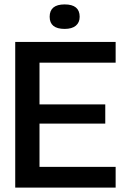

<svg xmlns="http://www.w3.org/2000/svg" viewBox="-20 -850 571 870"><path d="M49 0V-660H504V-566H159V-377H457V-290H159V-94H504V0ZM273 -719Q205 -719 205 -774Q205 -830 273 -830Q341 -830 341 -774Q341 -748 323.5 -733.5Q306 -719 273 -719Z"/></svg>

Font: Bricolage Grotesque 96pt Medium
Style: Regular
Weight: 500
Designer: Mathieu Triay
Foundry: Atelier Triay
Version: Version 1.001; ttfautohint (v1.8.4.7-5d5b);gftools[0.9.33.de